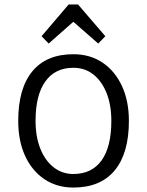

<svg xmlns="http://www.w3.org/2000/svg" viewBox="-20 -830 661 864"><path d="M310 14Q236 14 180 -23.5Q124 -61 93 -128.5Q62 -196 62 -286Q62 -432 125.5 -509Q189 -586 310 -586Q385 -586 441 -548.5Q497 -511 528.5 -443.5Q560 -376 560 -286Q560 -140 496 -63Q432 14 310 14ZM310 -47Q393 -47 437 -108Q481 -169 481 -286Q481 -358 459.5 -411.5Q438 -465 400 -495Q362 -525 310 -525Q228 -525 184 -463.5Q140 -402 140 -286Q140 -215 161.5 -161Q183 -107 221.5 -77Q260 -47 310 -47ZM199 -634 167 -667 289 -810H331L454 -667L422 -634L310 -732Z"/></svg>

Font: Fauna One
Style: Regular
Weight: 400
Designer: Eduardo Rodriguez Tunni
Foundry: Eduardo Rodriguez Tunni
Version: Version 2.001; ttfautohint (v1.8.4.7-5d5b);gftools[0.9.23]